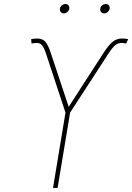

<svg xmlns="http://www.w3.org/2000/svg" viewBox="-20 -919 647 939"><path d="M239.3 0 300.3 -368.2 206.5 -652.3Q194.8 -688.5 184.8 -698.7Q174.8 -709 159.2 -709Q152.8 -709 146.7 -708Q140.6 -707 134.3 -706.1L132.3 -727.5Q140.1 -729 146.5 -729.7Q152.8 -730.5 159.2 -730.5Q187 -731.4 201.4 -715.1Q215.8 -698.7 229 -658.2L315.9 -396.5L484.9 -658.2Q511.2 -698.7 530.8 -714.6Q550.3 -730.5 577.1 -730.5Q585 -730.5 592 -730Q599.1 -729.5 606.9 -727.5L597.2 -706.1Q591.3 -707 585.4 -708Q579.6 -709 574.2 -709Q558.1 -709 544.2 -698.5Q530.3 -688 507.3 -652.3L322.8 -368.2L261.7 0ZM489.3 -853.5Q480 -853.5 474.4 -860.4Q468.8 -867.2 470.2 -876.5Q471.7 -886.2 479.7 -892.8Q487.8 -899.4 497.1 -899.4Q506.8 -899.4 512.2 -892.8Q517.6 -886.2 516.1 -876.5Q514.6 -867.2 506.8 -860.4Q499 -853.5 489.3 -853.5ZM292 -853.5Q282.7 -853.5 277.1 -860.4Q271.5 -867.2 272.9 -876.5Q274.4 -886.2 282.5 -892.8Q290.5 -899.4 299.8 -899.4Q309.6 -899.4 314.9 -892.8Q320.3 -886.2 318.8 -876.5Q317.4 -867.2 309.6 -860.4Q301.8 -853.5 292 -853.5Z"/></svg>

Font: Inter 17pt Thin
Style: Italic
Weight: 250
Italic angle: -9.3988°
Version: Version 4.001;git-66647c0bb